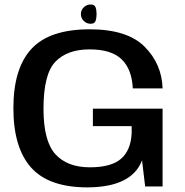

<svg xmlns="http://www.w3.org/2000/svg" viewBox="-20 -808 802 832"><path d="M359.5 4Q551 3 595.5 -113L609 0H684.5V-337H382.5V-261.5H550.5V-229.5Q546.5 -156 504 -119.5Q461.5 -83 369.5 -83Q271.5 -83 220 -139.8Q168.5 -196.5 168.5 -336.5Q168.5 -487 220 -540.5Q271.5 -594 368.5 -594Q462.5 -594 507 -551Q551.5 -508 555.5 -425H684.5Q681.5 -530.5 606.5 -605.8Q531.5 -681 368.5 -681Q194.5 -681 116.2 -596.2Q38 -511.5 38 -339Q38 -168.5 114.5 -82.2Q191 4 359.5 4ZM372.5 -705Q390 -705 394.2 -717.5Q398.5 -730 398.5 -747Q398.5 -764 394.2 -776.2Q390 -788.5 372.5 -788.5Q355.5 -788.5 343 -776.2Q330.5 -764 330.5 -747Q330.5 -729.5 343 -717.2Q355.5 -705 372.5 -705Z"/></svg>

Font: Anybody SemiExpanded Medium
Style: Regular
Weight: 500
Width: 6
Version: Version 1.113;gftools[0.9.25]